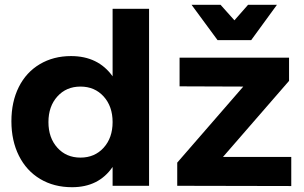

<svg xmlns="http://www.w3.org/2000/svg" viewBox="-20 -779 1273 805"><path d="M414.6 -159.7Q452.1 -201.2 452.1 -267.1Q452.1 -333 414.6 -374.5Q377 -416 317.4 -416Q257.8 -416 220.5 -374.5Q183.1 -333 183.1 -267.1Q183.1 -201.2 220.5 -159.7Q257.8 -118.2 317.4 -118.2Q377 -118.2 414.6 -159.7ZM277.8 -543.9Q391.6 -543.9 452.1 -459V-742.2H605V0H452.1V-79.1Q394 5.9 282.2 5.9Q206.1 5.9 148.4 -28.6Q90.8 -63 59.3 -126Q27.8 -189 27.8 -270.5Q27.8 -352.1 58.8 -414.1Q89.8 -476.1 147 -510Q204.1 -543.9 277.8 -543.9ZM732.9 -537.1H1191.9V-439.9L915 -121.1H1201.2V1L723.1 0V-97.2L1000 -416L732.9 -417ZM1020 -758.8H1141.1L1033.2 -610.8H892.1L783.2 -758.8H904.8L962.9 -693.8Z"/></svg>

Font: Montserrat-SemiBold
Style: Regular
Weight: 600
Designer: Julieta Ulanovsky
Foundry: Julieta Ulanovsky
Version: Version 6.001